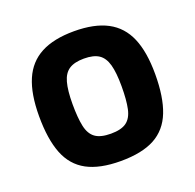

<svg xmlns="http://www.w3.org/2000/svg" viewBox="-99 -616 740 729"><g transform="rotate(-20 271.0 -251.0)"><path d="M270.9 11.1Q186.1 11.1 134.5 -16.7Q82.8 -44.6 59.7 -103.4Q36.6 -162.2 36.6 -254.9Q36.6 -344.7 61 -401.4Q85.3 -458.2 137.2 -485.6Q189.2 -513.1 270.9 -513.1Q353.5 -513.1 405.3 -485.6Q457.1 -458.2 481.4 -401.4Q505.7 -344.7 505.7 -254.9Q505.7 -162.2 482.6 -103.4Q459.6 -44.6 408.1 -16.7Q356.6 11.1 270.9 11.1ZM270.9 -99.4Q312.8 -99.4 334 -114.9Q355.2 -130.4 362.6 -164.9Q370 -199.4 370 -254.9Q370 -310.1 361.1 -342.3Q352.1 -374.6 330.9 -388.6Q309.7 -402.6 270.9 -402.6Q233 -402.6 211.3 -388.6Q189.6 -374.6 180.7 -342.2Q171.7 -309.7 171.7 -254.9Q171.7 -199.4 179.1 -164.9Q186.5 -130.4 207.9 -114.9Q229.3 -99.4 270.9 -99.4Z"/></g></svg>

Font: Cairo
Style: Regular
Weight: 400
Designer: Mohamed Gaber, Accademia di Belle Arti di Urbino
Foundry: Kief Type Foundry, Accademia di Belle Arti di Urbino
Version: Version 3.120